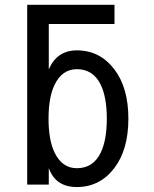

<svg xmlns="http://www.w3.org/2000/svg" viewBox="-20 -752 626 782"><path d="M90.8 0V-732.4H446.3V-654.3H178.7V-469.7Q212.4 -546.9 293 -546.9Q387.2 -546.9 446.3 -468.8Q502.9 -394 502.9 -268.6Q502.9 -143.1 446.3 -68.4Q387.2 9.8 293 9.8Q206.1 9.8 178.7 -67.4V0ZM293 -66.9Q359.4 -66.9 390.1 -129.9Q415 -181.2 415 -268.6Q415 -356 390.1 -407.2Q359.4 -470.2 293 -470.2Q233.4 -470.2 202.6 -407.2Q177.7 -356 177.7 -268.6Q177.7 -181.2 202.6 -129.9Q233.4 -66.9 293 -66.9Z"/></svg>

Font: Consola Mono
Style: Book
Weight: 400
Monospace: yes
Designer: Wojciech Kalinowski "wmk69" (wmk69@o2.pl)
Foundry: Wojciech Kalinowski "wmk69" (wmk69@o2.pl)
Version: Version 2.1.0